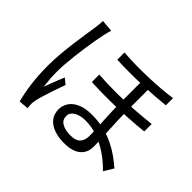

<svg xmlns="http://www.w3.org/2000/svg" viewBox="-166 -1030 1332 1332"><g transform="rotate(45 500.0 -364.0)"><path d="M724.5 -680.3Q724.5 -644.1 724.5 -602.5Q724.5 -561 724.5 -521.1Q724.5 -481.2 724.5 -449.8Q724.5 -402.7 726.5 -354.2Q728.5 -305.7 731 -259.8Q733.5 -213.9 735.5 -174.1Q737.5 -134.2 737.5 -104.3Q737.5 -43.5 695.8 -9.6Q654.2 24.4 573.4 24.4Q518.7 24.4 475.1 8.8Q431.5 -6.7 406.3 -37.6Q381.2 -68.5 381.2 -115.6Q381.2 -151.1 401.2 -182.4Q421.1 -213.7 463.6 -233.3Q506.1 -252.8 572.3 -252.8Q638.9 -252.8 695 -238.5Q751.2 -224.2 797.2 -201.1Q843.2 -178.1 880.4 -151Q917.5 -123.9 945.7 -98.9L903.2 -28.9Q855.9 -77.9 801.2 -114.8Q746.5 -151.6 688.1 -172.2Q629.8 -192.7 570.3 -192.7Q516.6 -192.7 484.2 -172.6Q451.7 -152.4 451.7 -119.9Q451.7 -82.6 482.9 -63.8Q514 -45 566.4 -45Q606.1 -45 626.7 -57.2Q647.4 -69.5 655.7 -90.8Q664 -112.1 664 -138.4Q664 -159.9 662.4 -195.6Q660.8 -231.2 658.2 -274.5Q655.6 -317.9 654 -362.5Q652.4 -407 652.4 -446Q652.4 -482.1 652.4 -526.1Q652.4 -570.1 652.4 -611.7Q652.4 -653.2 652.4 -680.3ZM410.8 -485.2Q501.1 -478.8 590 -479.5Q678.8 -480.1 760.8 -486.1Q842.8 -492.1 910.7 -499.8V-426.7Q847.1 -419.9 764.3 -414.8Q681.6 -409.7 591.1 -408.6Q500.7 -407.5 411.2 -412.1ZM426.4 -717.2Q486.6 -712.4 549.6 -711.7Q612.7 -711 673.7 -713.3Q734.7 -715.6 789.3 -720.3Q843.9 -725 888.2 -731.4V-660.8Q845.5 -656.4 790.9 -652.4Q736.3 -648.4 675 -646.1Q613.7 -643.8 550.3 -643.7Q487 -643.6 426.4 -646.6ZM254.5 -758.4Q251.7 -750.5 248.2 -738Q244.6 -725.6 242 -713.2Q239.3 -700.8 237.3 -691.8Q231.5 -663.6 224.7 -625.5Q218 -587.3 211.7 -543.5Q205.4 -499.7 200.2 -455Q195 -410.2 191.8 -368.5Q188.6 -326.8 188.6 -293.3Q188.6 -257.2 191.1 -223.3Q193.5 -189.4 198.2 -152.3Q206 -175.2 216.2 -202.2Q226.3 -229.3 237 -255.4Q247.6 -281.5 256.1 -302L296.7 -268.6Q284.2 -234.6 269.7 -192Q255.2 -149.5 243.3 -111Q231.4 -72.4 226 -47.7Q224 -37.7 222.3 -25Q220.6 -12.3 221.2 -3.1Q221.8 4.3 222.4 14Q223 23.8 224 31.5L152.7 37.3Q137.3 -16.8 126 -97.4Q114.8 -178.1 114.8 -279.5Q114.8 -334.6 120 -394.5Q125.2 -454.4 132.7 -511.5Q140.3 -568.5 147.7 -616.5Q155.1 -664.4 159.7 -695.4Q162.1 -712.5 164.1 -731.5Q166 -750.5 166.4 -766.3Z"/></g></svg>

Font: Noto Sans JP
Style: Regular
Weight: 100
Designer: Ryoko NISHIZUKA 西塚涼子 (kana, bopomofo & ideographs); Paul D. Hunt (Latin, Greek & Cyrillic); Sandoll Communications 산돌커뮤니
Foundry: Adobe
Version: Version 2.004;hotconv 1.0.118;makeotfexe 2.5.65603